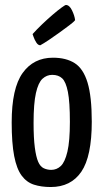

<svg xmlns="http://www.w3.org/2000/svg" viewBox="-20 -742 416 772"><path d="M184 10Q146 10 116.5 0.5Q87 -9 67 -36Q47 -63 37 -114.5Q27 -166 27 -250Q27 -387 71 -448.5Q115 -510 193 -510Q246 -510 280.5 -488Q315 -466 332 -410Q349 -354 349 -253Q349 -113 307 -51.5Q265 10 184 10ZM186 -59Q208 -59 224.5 -74.5Q241 -90 251 -132Q261 -174 261 -252Q261 -332 253 -372.5Q245 -413 230 -427Q215 -441 190 -441Q168 -441 151 -425.5Q134 -410 124.5 -368Q115 -326 115 -248Q115 -187 120 -149Q125 -111 133.5 -91.5Q142 -72 156 -65.5Q170 -59 186 -59ZM142 -560Q133 -560 126 -571Q119 -582 115 -593.5Q111 -605 111 -605Q128 -624 149.5 -644.5Q171 -665 192 -683Q213 -701 227.5 -711.5Q242 -722 245 -722Q259 -722 269.5 -700.5Q280 -679 282 -661Q277 -654 259 -640.5Q241 -627 219 -611Q197 -595 176 -581Q155 -567 142 -560Z"/></svg>

Font: Yanone Kaffeesatz
Style: Regular
Weight: 400
Designer: Yanone (Cyrillic: Daniel Pouzeot, Huerta Tipografica, and Cyreal)
Foundry: Yanone
Version: Version 2.003